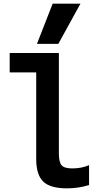

<svg xmlns="http://www.w3.org/2000/svg" viewBox="-20 -1020 540 1050"><path d="M346 10Q255 10 216.5 -27Q178 -64 178 -151V-624H33V-730H302V-181Q302 -133 317 -116Q332 -99 375 -99Q401 -99 424 -103.5Q447 -108 467 -117V-8Q438 1 408 5.5Q378 10 346 10ZM299 -780H182L268 -1000H420Z"/></svg>

Font: M PLUS Code Latin SemiBold
Style: Regular
Weight: 600
Designer: Coji Morishita
Foundry: UNDERFOREST DESIGN
Version: Version 1.002; ttfautohint (v1.8.3)